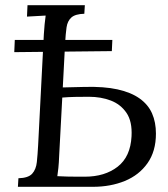

<svg xmlns="http://www.w3.org/2000/svg" viewBox="-20 -720 646 740"><path d="M35 -519 37 -566H413L411 -523ZM49 0 51 -33Q89 -34 104 -50.5Q119 -67 122 -95.5Q125 -124 127 -161L149 -588Q150 -608 152 -626.5Q154 -645 156 -660Q138 -659 120 -658Q102 -657 84 -656L86 -700H307L305 -667Q270 -666 255 -652.5Q240 -639 236.5 -614.5Q233 -590 231 -554L222 -383L306 -385Q381 -387 433 -375.5Q485 -364 518 -340.5Q551 -317 566 -283Q581 -249 581 -205Q581 -137 548.5 -91Q516 -45 461 -22.5Q406 0 338 0ZM201 -41Q217 -40 239.5 -39.5Q262 -39 281.5 -39Q301 -39 307 -39Q384 -39 433.5 -77.5Q483 -116 487 -195Q490 -252 467.5 -285Q445 -318 407 -332.5Q369 -347 323 -347Q293 -347 268.5 -346.5Q244 -346 220 -344L208 -119Q207 -92 205 -73Q203 -54 201 -41Z"/></svg>

Font: Lora Italic
Style: Italic
Weight: 400
Italic angle: -3°
Designer: Olga Karpushina, Alexei Vanyashin (Cyrillic)
Foundry: Cyreal
Version: Version 2.210; ttfautohint (v1.8.1.43-b0c9)